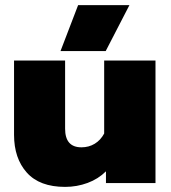

<svg xmlns="http://www.w3.org/2000/svg" viewBox="-20 -717 669 752"><path d="M286 -697H487L394 -517H217ZM35 -189V-480H235V-213Q235 -140 299 -140Q328 -140 351 -154Q374 -168 388 -194V-480H589V0H395V-46Q365 -16 323 -0.5Q281 15 235 15Q135 15 85 -41Q35 -97 35 -189Z"/></svg>

Font: Prompt ExtraBold
Style: Regular
Weight: 800
Designer: Katatrad Team
Foundry: CadsonDemak
Version: Version 1.001